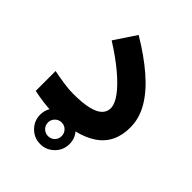

<svg xmlns="http://www.w3.org/2000/svg" viewBox="-189 -612 847 847"><g transform="rotate(45 235.0 -188.0)"><path d="M167 44.4Q167 26.6 179.6 14Q192.2 1.5 210 1.5Q227.8 1.5 240.1 14Q252.4 26.6 252.4 44.5Q252.4 62.3 240.1 74.6Q227.8 86.9 209.9 86.9Q192.1 86.9 179.5 74.6Q167 62.2 167 44.4ZM118.2 44.4Q118.2 82.2 145.1 109.2Q172.1 136.2 209.9 136.2Q247.8 136.2 274.8 109.3Q301.8 82.3 301.8 44.5Q301.8 6.6 274.8 -20.4Q247.8 -47.4 210 -47.4Q172.2 -47.4 145.2 -20.4Q118.2 6.6 118.2 44.4ZM30.3 -140V-15.9Q60.3 -9.7 92.7 -5.3Q125.1 -1 161.1 -1Q294.8 -1 367.4 -49.6Q439.9 -98.1 439.9 -196.8Q439.9 -254.3 408.1 -308Q376.2 -361.6 317.1 -412.4Q258.1 -463.1 176.9 -511.5L109.7 -410.3Q174.8 -369.4 221.6 -330Q268.5 -290.5 293.7 -256.2Q318.8 -221.9 318.8 -195.3Q318.8 -174.3 303.3 -158Q287.7 -141.6 251.8 -132.6Q215.9 -123.5 154.8 -123.5Q129.5 -123.5 95.1 -128.6Q60.7 -133.7 30.3 -140Z"/></g></svg>

Font: Vazir Variable Regular
Style: Regular
Weight: 400
Designer: Saber Rastikerdar
Foundry: Saber Rastikerdar
Version: Version 30.1.0